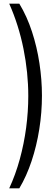

<svg xmlns="http://www.w3.org/2000/svg" viewBox="-20 -820 277 1040"><path d="M84.7 200H30Q64.2 126.2 87.2 42.4Q110.1 -41.4 121.7 -128.5Q133.2 -215.7 133.2 -300Q133.2 -426.5 107.2 -555.6Q81.2 -684.7 30 -800H84.7Q126.2 -731.5 153.2 -648.5Q180.3 -565.6 193.7 -476.9Q207.2 -388.2 207.2 -302.2Q207.2 -210.7 192.8 -120.1Q178.4 -29.5 151.1 52.4Q123.8 134.4 84.7 200Z"/></svg>

Font: Big Shoulders Stencil Thin
Style: Regular
Weight: 100
Designer: Patric King
Foundry: XO Type Co
Version: Version 2.001